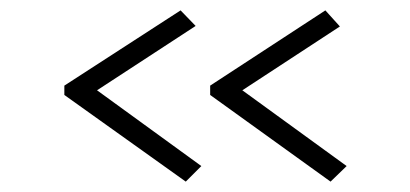

<svg xmlns="http://www.w3.org/2000/svg" viewBox="-20 -415 790 370"><path d="M338 -65 104 -232V-250L328 -395L357 -365L167 -241L368 -95ZM617 -65 385 -232V-250L607 -395L635 -364L447 -241L648 -95Z"/></svg>

Font: Inconsolata ExtraExpanded Light
Style: Regular
Weight: 300
Width: 8
Monospace: yes
Designer: Raph Levien, Cyreal, Brenton Simpson
Foundry: Raph Levien, Cyreal, Google
Version: Version 3.001; ttfautohint (v1.8.2.53-6de2)